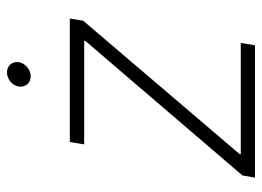

<svg xmlns="http://www.w3.org/2000/svg" viewBox="-122 -643 765 561"><g transform="rotate(-90 260.5 -362.5)"><path d="M22 0 28.3 -36.6 421.4 -495.6 421.9 -499H119.1L126 -541H486.8L480.5 -502L90.8 -44.9L90.3 -41.5H415.5L408.7 0ZM317.9 -655.3Q303.2 -655.3 294.7 -665.5Q286.1 -675.8 288.1 -689.9Q290.5 -704.6 302.7 -714.6Q314.9 -724.6 329.6 -724.6Q344.2 -724.6 352.8 -714.6Q361.3 -704.6 359.4 -689.9Q356.9 -675.8 344.7 -665.5Q332.5 -655.3 317.9 -655.3Z"/></g></svg>

Font: Inter 17pt ExtraLight
Style: Italic
Weight: 250
Italic angle: -9.3988°
Version: Version 4.001;git-66647c0bb